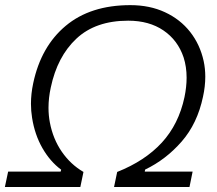

<svg xmlns="http://www.w3.org/2000/svg" viewBox="-36 -746 865 766"><path d="M-16.5 0 -3.5 -61.5H206L208 -69Q164 -101.5 133.2 -155.2Q102.5 -209 92 -276Q87.5 -303.5 87.5 -332Q87.5 -372 96.5 -414Q127.5 -560.5 226.2 -643Q325 -725.5 484 -725.5Q561.5 -725.5 622.2 -697.2Q683 -669 722.5 -618.8Q762 -568.5 776.5 -502.5Q783 -472 783 -440Q783 -401.5 774 -360.5Q751.5 -253 688.5 -181Q625.5 -109 543 -69.5L541.5 -61.5H732.5L720 0H419L431.5 -60Q542.5 -104 609.8 -177.2Q677 -250.5 700 -358.5Q708.5 -399.5 708.5 -436Q708.5 -479.5 696.5 -517Q673.5 -585.5 616.2 -624.5Q559 -663.5 475.5 -663.5Q345.5 -663.5 269 -592Q192.5 -520.5 166.5 -396.5Q157.5 -355 157.5 -316Q157.5 -285.5 163 -257Q175.5 -191.5 210.5 -140.8Q245.5 -90 297 -60L284.5 0Z"/></svg>

Font: Heraclito Light
Style: Italic
Weight: 300
Italic angle: -12°
Designer: Kostas Bartsokas (font) & Cristiano Sobral (main changes)
Foundry: Kostas Bartsokas (font) & Cristiano Sobral (main changes)
Version: Version 1.00;July 8, 2020;FontCreator 13.0.0.2655 64-bit